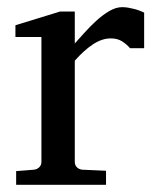

<svg xmlns="http://www.w3.org/2000/svg" viewBox="-20 -514 431 534"><path d="M341.8 -379.9Q332 -391.1 319.3 -399.2Q306.6 -407.2 288.1 -407.2Q263.7 -407.2 238.8 -390.9Q213.9 -374.5 188 -345.2V-64Q188 -54.7 193.8 -48.8Q199.7 -43 209 -42L274.9 -39.1V0H24.9V-38.1L74.2 -42Q83 -43 89.1 -48.8Q95.2 -54.7 95.2 -64V-411.1H22.9V-443.8L147 -481.9H188V-393.1Q198.7 -404.8 214.1 -422.1Q229.5 -439.5 247.1 -455.6Q264.6 -471.7 283.4 -482.9Q302.2 -494.1 319.8 -494.1Q327.6 -494.1 336.4 -492.7Q345.2 -491.2 353.5 -489Q361.8 -486.8 368.9 -484.1Q376 -481.4 380.9 -479V-379.9Z"/></svg>

Font: Charis SIL CyrE
Style: Regular
Weight: 400
Foundry: SIL International
Version: Version 5.000